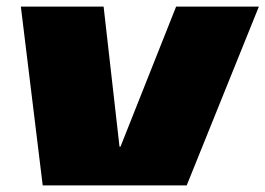

<svg xmlns="http://www.w3.org/2000/svg" viewBox="-20 -560 802 580"><path d="M43 -540H293L341 -117H344L512 -540H762L544 0H109Z"/></svg>

Font: Pathway Extreme 8pt Thin 12pt Black
Style: Italic
Weight: 900
Italic angle: -8°
Version: Version 1.001;gftools[0.9.26]